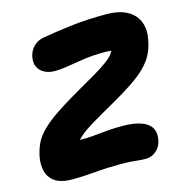

<svg xmlns="http://www.w3.org/2000/svg" viewBox="-106 -809 880 918"><g transform="rotate(-15 333.5 -349.5)"><path d="M142 11Q83 11 53.5 -11Q24 -33 17 -66.5Q10 -100 17 -135Q24 -169 37.5 -198Q51 -227 81.5 -257.5Q112 -288 169 -325.5Q226 -363 318 -415Q373 -446 405 -466.5Q437 -487 453.5 -502Q470 -517 477 -531Q478 -533 479 -535Q467 -537 445 -537Q390 -537 344.5 -530.5Q299 -524 261.5 -517.5Q224 -511 194 -511Q165 -511 143 -522.5Q121 -534 111 -555Q101 -576 107 -606Q113 -635 133.5 -655Q154 -675 184 -680Q260 -693 334 -701.5Q408 -710 498 -710Q566 -710 605.5 -687Q645 -664 659 -625.5Q673 -587 663 -539Q656 -501 640.5 -470.5Q625 -440 597 -412Q569 -384 524.5 -354Q480 -324 414 -287Q348 -250 308 -226Q268 -202 247 -184Q233 -173 224 -162Q232 -162 240 -162Q279 -162 331 -168Q383 -174 435 -174Q492 -174 528 -161.5Q564 -149 578.5 -124.5Q593 -100 586 -64Q579 -31 556.5 -12Q534 7 506 7Q486 7 469 5Q452 3 431 1.5Q410 0 379 0Q314 0 254.5 5.5Q195 11 142 11Z"/></g></svg>

Font: Shantell Sans Light ExtraBold
Style: Italic
Weight: 800
Italic angle: -11°
Version: Version 1.008;[ac192a2d6]